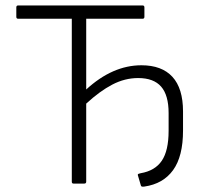

<svg xmlns="http://www.w3.org/2000/svg" viewBox="-20 -675 777 706"><path d="M511 11Q499 13 498 7L488 -27Q486 -32 487 -34Q488 -36 497 -38Q550 -47 575 -84Q600 -121 600 -194V-259Q600 -325 572.5 -356.5Q545 -388 488 -388Q439 -388 393 -364Q347 -340 297 -294V-7Q297 0 290 0H250Q244 0 244 -7V-606H47Q40 -606 40 -613V-648Q40 -655 47 -655H504Q511 -655 511 -648V-613Q511 -606 504 -606H297V-346Q394 -435 500 -435Q575 -435 614 -392.5Q653 -350 653 -265V-195Q653 -100 616.5 -49.5Q580 1 511 11Z"/></svg>

Font: Sofia Sans Light
Style: Regular
Weight: 300
Designer: Botio Nikoltchev, Ani Petrova
Foundry: lettersoup
Version: Version 4.100; ttfautohint (v1.8.3)